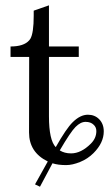

<svg xmlns="http://www.w3.org/2000/svg" viewBox="-20 -604 414 720"><path d="M88.9 -107.4 89.4 -390.6H19.5V-429.7Q69.3 -429.7 89.4 -452.6L93.8 -458.5Q106.4 -480 106.4 -544.9V-564L163.6 -584V-429.7H275.4V-390.6H163.6V-168Q163.6 -78.6 189 -52.2Q228.5 -122.1 252.4 -145.5Q280.8 -173.8 309.6 -173.8Q335 -173.8 351.6 -157.2Q369.1 -139.6 369.1 -111.3Q369.1 -68.4 330.6 -29.8Q309.1 -8.3 280.3 3.4Q251.5 15.1 228 15.1Q197.8 15.1 176.8 8.3L129.9 96.2L111.3 87.4L159.2 1.5Q88.9 -32.7 88.9 -107.4ZM263.2 -127.9Q244.6 -109.4 204.1 -40Q221.7 -28.8 246.6 -28.8Q284.2 -28.8 320.8 -65.4Q341.3 -85.9 341.3 -112.3Q341.3 -127 331.1 -136.2Q320.3 -147 300.8 -147Q282.2 -147 263.2 -127.9Z"/></svg>

Font: Libertinage
Style: b
Weight: 400
Designer: OSP
Foundry: OSP
Version: Version 1.0; 2008; OFL relea